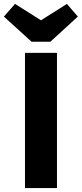

<svg xmlns="http://www.w3.org/2000/svg" viewBox="-63 -964 419 984"><path d="M280 -944 336 -879 195 -750H99L-43 -879L14 -944L147 -860ZM229 -693V0H65V-693Z"/></svg>

Font: FiraGO
Style: Bold
Weight: 700
Designer: bBox Type
Foundry: bBox Type GmbH
Version: Version 1.001;PS 001.001;hotconv 1.0.88;makeotf.lib2.5.64775